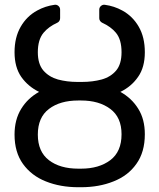

<svg xmlns="http://www.w3.org/2000/svg" viewBox="-20 -778 671 808"><path d="M172.9 -14.6Q112.6 -38.4 76.7 -88.1Q41.2 -137.4 41.2 -211.6Q41.2 -274.5 69.2 -320Q96.9 -365.1 144.5 -391.3Q98.4 -413.7 69.6 -454.2Q41.2 -495 41.2 -558.2Q41.2 -620.7 67.1 -665.5Q92.7 -709.9 136.4 -733.7Q170.5 -752.5 209.5 -757.8Q218.8 -759.2 225.9 -753Q233 -746.8 233 -737.2V-701.3Q233 -695.3 229.8 -690Q226.6 -684.7 220.9 -682.2Q184.7 -665.8 163.4 -640.3Q139.2 -611.2 139.2 -558.2Q139.2 -508.5 162.6 -481.2Q186.1 -454.2 223.7 -443.5Q262.1 -433.2 305.4 -433.2H325.3Q369.7 -433.2 408 -443.5Q446 -454.2 468.8 -481.2Q491.5 -508.2 491.5 -558.2Q491.5 -611.9 467.7 -640.3Q446.4 -665.8 410.2 -682.2Q404.5 -685 401.1 -690.2Q397.7 -695.3 397.7 -701.3V-737.2Q397.7 -746.8 405 -753Q412.3 -759.2 421.5 -757.8Q460.6 -752.5 494.7 -733.7Q538.4 -709.9 563.9 -665.5Q589.5 -621.4 589.5 -558.2Q589.5 -494.7 561.1 -454.5Q533 -413.7 486.5 -391.3Q534.1 -365.1 561.8 -320.3Q589.5 -276.3 589.5 -213.1Q589.5 -137.8 554 -88.4Q519.2 -38.7 457.7 -14.6Q397 9.9 321 9.9H309.7Q233.7 9.9 172.9 -14.6ZM186.1 -103.7Q232.6 -68.2 309.7 -68.2H321Q396.7 -68.2 444.2 -104Q491.5 -139.6 491.5 -213.1Q491.5 -284.4 444.2 -319.6Q397 -355.1 321 -355.1H309.7Q232.6 -355.1 186.1 -319.6Q139.2 -284.1 139.2 -211.6Q139.2 -139.6 186.1 -103.7Z"/></svg>

Font: DeltaSans
Style: Regular
Weight: 400
Designer: Rasmus Andersson
Foundry: rsms
Version: Version 3.012